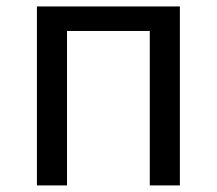

<svg xmlns="http://www.w3.org/2000/svg" viewBox="-20 -563 658 583"><path d="M92.1 0V-543.4H526.2V0H434.8V-469H183.5V0Z"/></svg>

Font: Noto Sans TC Thin
Style: Regular
Weight: 100
Designer: Ryoko NISHIZUKA 西塚涼子 (kana, bopomofo & ideographs); Paul D. Hunt (Latin, Greek & Cyrillic); Sandoll Communications 산돌커뮤니
Foundry: Adobe
Version: Version 2.004-H2;hotconv 1.0.118;makeotfexe 2.5.65603